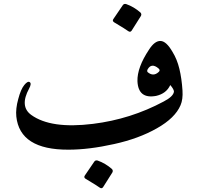

<svg xmlns="http://www.w3.org/2000/svg" viewBox="-20 -748 1023 989"><path d="M869 -480Q892 -443 904 -393.5Q916 -344 920 -282Q923 -236 910 -206Q882 -140 788 -87Q695 -34 568 -6Q438 23 333 23Q82 24 64 -148Q62 -168 64.5 -190.5Q67 -213 74 -238Q87 -288 105 -310Q123 -332 133 -325Q144 -318 130 -292Q80 -200 141 -156Q242 -83 459 -110Q653 -134 823 -225Q873 -251 876 -276Q876 -288 857 -310Q837 -266 784 -254Q692 -237 688 -330Q686 -400 748 -493Q777 -538 807 -537Q837 -536 869 -480ZM797 -377Q808 -386 796 -396Q760 -426 740 -390Q736 -381 741 -376Q770 -352 797 -377ZM613 -722Q619 -730 630 -727Q650 -720 668.5 -709Q687 -698 703 -684Q711 -676 706 -666L658 -590Q651 -580 640 -588Q630 -596 568 -633Q557 -640 564 -650ZM466 84Q472 76 483 79Q503 86 521.5 97Q540 108 556 122Q564 130 559 140L511 216Q504 226 493 218Q483 210 421 173Q410 166 417 156Z"/></svg>

Font: Amiri
Style: Bold
Weight: 700
Designer: Khaled Hosny
Version: Version 0.113